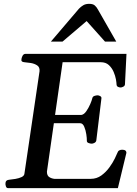

<svg xmlns="http://www.w3.org/2000/svg" viewBox="-20 -971 706 991"><path d="M209.5 -335V-377.9H400.4Q413.6 -379.9 425.3 -396.7Q437 -413.6 445.6 -433.3Q454.1 -453.1 456.1 -462.9Q458 -472.7 467 -475.8Q476.1 -479 484.4 -479Q489.7 -479 497.3 -474.9Q504.9 -470.7 503.4 -462.4L477.1 -246.1Q475.6 -237.8 467.5 -233.6Q459.5 -229.5 454.1 -229.5Q445.8 -229.5 436.8 -232.9Q427.7 -236.3 428.2 -245.6Q428.7 -256.3 425.5 -277.6Q422.4 -298.8 414.8 -316.9Q407.2 -335 393.6 -335ZM303.2 -649.9 222.2 -85Q222.2 -64.5 234.4 -56.9Q246.6 -49.3 260.7 -47.9H448.7Q479 -47.9 503.2 -65.4Q527.3 -83 544.9 -107.4Q562.5 -131.8 572.8 -153.3Q583 -174.8 585.9 -182.1Q588.9 -191.4 595.7 -194.8Q602.5 -198.2 610.4 -198.2Q632.8 -198.2 632.3 -181.6L588.4 0H21.5Q13.2 0 10.3 -9.8Q7.3 -19.5 8.3 -24.9Q8.3 -41 25.4 -43Q41.5 -44.4 59.8 -47.6Q78.1 -50.8 91.6 -57.1Q105 -63.5 106 -74.2L184.1 -603.5Q186 -624 172.1 -633.3Q158.2 -642.6 139.2 -645.8Q120.1 -648.9 105.5 -649.9Q90.3 -651.4 90.3 -660.6Q90.3 -671.4 95.9 -682.1Q101.6 -692.9 110.8 -692.9H632.8L625 -536.1Q624.5 -527.8 616.5 -523.7Q608.4 -519.5 603 -519.5Q595.2 -519.5 588.6 -522.9Q582 -526.4 581.5 -535.6Q581.5 -543 578.4 -561.3Q575.2 -579.6 566.4 -600.1Q557.6 -620.6 541.7 -635.3Q525.9 -649.9 500 -649.9ZM242.7 -756.3 387.7 -926.3Q397.5 -936.5 409.7 -943.8Q421.9 -951.2 440.4 -951.2Q460 -951.2 469.5 -942.6Q479 -934.1 485.4 -921.9L580.1 -756.3H522L427.2 -862.3L302.7 -756.3Z"/></svg>

Font: Gelasio Medium
Style: Italic
Weight: 500
Italic angle: -8.5°
Designer: Eben Sorkin
Foundry: Eben Sorkin
Version: Version 1.008